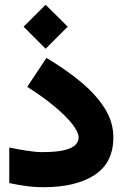

<svg xmlns="http://www.w3.org/2000/svg" viewBox="-20 -780 510 799"><path d="M78.1 -668.9 169.9 -760.3 261.7 -668.9 169.9 -577.1ZM18.6 -166Q48.8 -159.7 88.4 -153.3Q127.9 -147 154.8 -147Q216.3 -147 249.3 -155.5Q282.2 -164.1 294.7 -178Q307.1 -191.9 307.1 -207Q307.1 -230.5 280.3 -264.4Q253.4 -298.3 205.3 -338.4Q157.2 -378.4 93.3 -418.5L173.3 -539.1Q255.4 -490.2 318.1 -437.7Q380.9 -385.3 416.3 -328.4Q451.7 -271.5 451.7 -208.5Q451.7 -103 374 -52Q296.4 -1 161.1 -1Q121.6 -1 86.4 -6.1Q51.3 -11.2 18.6 -18.1Z"/></svg>

Font: Vazir Black UI
Style: Black-UI
Weight: 900
Designer: Saber Rastikerdar
Foundry: Saber Rastikerdar
Version: Version 30.1.0